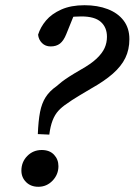

<svg xmlns="http://www.w3.org/2000/svg" viewBox="-20 -703 516 736"><path d="M125 -189Q127 -240 133.5 -273.5Q140 -307 155 -330.5Q170 -354 196 -372Q206 -381 217 -389.5Q228 -398 245 -409Q262 -420 288 -435Q329 -458 350.5 -478.5Q372 -499 381 -519Q390 -539 390 -562Q390 -598 366.5 -619Q343 -640 292 -640Q264 -640 245 -636.5Q226 -633 211 -629L270 -661L234 -572Q224 -547 210 -536Q196 -525 174 -525Q154 -525 141 -538Q128 -551 126 -570Q135 -599 156.5 -624.5Q178 -650 215 -666.5Q252 -683 304 -683Q354 -683 393 -668Q432 -653 454 -624Q476 -595 476 -553Q476 -513 460.5 -481Q445 -449 412.5 -420.5Q380 -392 330 -364Q303 -348 285.5 -337.5Q268 -327 256.5 -319.5Q245 -312 237 -306Q217 -293 203.5 -278Q190 -263 181.5 -241Q173 -219 169 -187ZM62 -49Q62 -82 84.5 -105Q107 -128 140 -128Q170 -128 187 -110Q204 -92 204 -66Q204 -34 181.5 -10.5Q159 13 127 13Q98 13 80 -5Q62 -23 62 -49Z"/></svg>

Font: Source Serif 4 Medium
Style: Italic
Weight: 500
Italic angle: -12°
Designer: Frank Grießhammer
Foundry: Adobe Systems Incorporated
Version: Version 4.004;hotconv 1.0.116;makeotfexe 2.5.65601